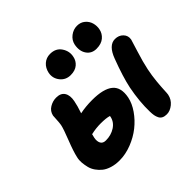

<svg xmlns="http://www.w3.org/2000/svg" viewBox="-198 -1106 1302 1302"><g transform="rotate(-45 452.5 -455.0)"><path d="M682.1 -678.2Q636.2 -678.2 611.6 -713.6Q586.9 -749 597.2 -803.2Q604.5 -837.9 633.8 -860.4Q663.1 -882.8 698.2 -882.8Q732.4 -882.8 755.9 -862.8Q779.3 -842.8 787.1 -814.5Q794.9 -786.1 789.1 -757.8Q782.7 -724.1 755.6 -701.2Q728.5 -678.2 682.1 -678.2ZM432.1 -675.8Q385.3 -675.8 356.9 -711.4Q328.6 -747.1 336.9 -792Q345.2 -831.1 371.3 -854Q397.5 -877 434.1 -877Q488.8 -877 515.6 -836.7Q542.5 -796.4 532.2 -751Q526.4 -719.2 501 -697.5Q475.6 -675.8 432.1 -675.8ZM256.8 -32.2Q217.8 -32.2 185.3 -42.2Q152.8 -52.2 131.8 -68.8Q110.8 -85.4 95.2 -107.7Q79.6 -129.9 73.5 -154.3Q67.4 -178.7 65.2 -203.9Q63 -229 68.8 -252Q78.1 -295.9 109.1 -374.5Q140.1 -453.1 146 -482.9Q148.9 -498.5 150.6 -530.8Q152.3 -563 152.8 -566.9Q160.6 -602.1 190.7 -620.1Q220.7 -638.2 253.9 -638.2Q297.9 -638.2 315.7 -609.9Q333.5 -581.5 324.2 -534.2Q317.9 -499 298.8 -442.9Q353.5 -454.1 415 -454.1Q522.9 -454.1 569.8 -415.8Q616.7 -377.4 600.1 -293Q590.3 -245.6 557.6 -198.5Q524.9 -151.4 478.8 -114.7Q432.6 -78.1 373.8 -55.2Q314.9 -32.2 256.8 -32.2ZM705.1 -26.9Q684.1 -26.9 670.2 -33.9Q656.2 -41 649.2 -55.2Q642.1 -69.3 639.4 -84.5Q636.7 -99.6 636.2 -121.1Q633.8 -219.2 655.8 -332Q673.8 -418 721.2 -543Q755.9 -637.2 816.9 -637.2Q853 -637.2 875.7 -613.5Q898.4 -589.8 892.1 -556.2Q890.6 -548.8 865.7 -470.5Q840.8 -392.1 829.1 -335Q818.8 -284.2 814.2 -236.6Q809.6 -189 808.3 -157.5Q807.1 -126 805.2 -115.2Q797.4 -76.2 767.1 -51.5Q736.8 -26.9 705.1 -26.9ZM244.1 -261.2Q238.8 -231.9 249 -212.9Q259.3 -193.8 287.1 -193.8Q337.4 -193.8 375.7 -218.5Q414.1 -243.2 422.9 -285.2Q422.9 -286.1 423.3 -288.3Q423.8 -290.5 423.8 -292Q395.5 -300.8 342.8 -300.8Q297.9 -300.8 251 -290Q249.5 -284.7 244.1 -261.2Z"/></g></svg>

Font: Shantell Sans Irregular
Style: Italic
Weight: 800
Italic angle: -11.31°
Designer: Stephen Nixon, Anya Danilova, Shantell Martin
Foundry: Arrow Type
Version: Version 1.006;[9816181b4]